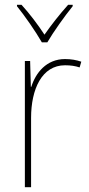

<svg xmlns="http://www.w3.org/2000/svg" viewBox="-20 -783 374 803"><path d="M155 -606H178C203 -649 250 -715 284 -757V-763H265C229 -723 194 -678 166 -638C140 -678 103 -727 70 -763H51V-757C82 -719 130 -650 155 -606ZM252 -536C174 -536 129 -478 111 -420H109L106 -528H84V0H110V-290C110 -410 155 -510 252 -510C276 -510 295 -507 313 -501L320 -525C300 -532 277 -536 252 -536Z"/></svg>

Font: Noto Sans Ethiopic SemiCondensed Thin
Style: Regular
Weight: 100
Width: 4
Designer: Monotype Design Team
Foundry: Monotype Imaging Inc.
Version: Version 2.102